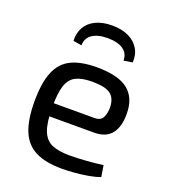

<svg xmlns="http://www.w3.org/2000/svg" viewBox="-133 -807 803 914"><g transform="rotate(20 268.5 -349.5)"><path d="M278 -499Q388 -499 437.5 -459Q487 -419 487 -340Q488 -275 460 -238.5Q432 -202 371 -202H87V-268H349Q382 -268 392 -290.5Q402 -313 402 -340Q401 -387 374 -407Q347 -427 282 -427Q229 -427 198.5 -411.5Q168 -396 155.5 -357.5Q143 -319 143 -250Q143 -172 158.5 -131Q174 -90 208 -75Q242 -60 298 -60Q337 -60 383.5 -63.5Q430 -67 467 -72L476 -15Q453 -6 419.5 0Q386 6 350.5 9Q315 12 287 12Q203 12 152 -13.5Q101 -39 77.5 -95.5Q54 -152 54 -245Q54 -341 77.5 -396.5Q101 -452 150.5 -475.5Q200 -499 278 -499ZM173 -572 130 -579Q128 -618 145 -648Q162 -678 196.5 -694.5Q231 -711 279 -711Q328 -711 362.5 -694.5Q397 -678 415 -648Q433 -618 430 -579L386 -572Q386 -608 358.5 -627.5Q331 -647 279 -647Q229 -647 201 -627.5Q173 -608 173 -572Z"/></g></svg>

Font: Exo 2
Style: Regular
Weight: 400
Designer: Natanael Gama
Foundry: Natanael Gama
Version: Version 2.010